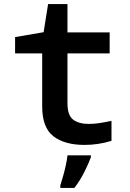

<svg xmlns="http://www.w3.org/2000/svg" viewBox="-20 -701 640 942"><path d="M395 10Q297 10 242 -32.5Q187 -75 187 -179V-439H54V-519L194 -543L216 -681H311V-542H518V-439H311V-194Q311 -135 339 -114Q367 -93 415 -93Q440 -93 467 -97Q494 -101 527 -108V-10Q462 10 395 10ZM276 208Q282 190 289.5 163.5Q297 137 303 109.5Q309 82 311 61H426V70Q415 101 393.5 143.5Q372 186 345 221H276Z"/></svg>

Font: Noto Sans Mono SemiBold
Style: Regular
Weight: 600
Designer: Monotype Design Team
Foundry: Monotype Imaging Inc.
Version: Version 2.014; ttfautohint (v1.8.4.7-5d5b)